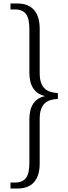

<svg xmlns="http://www.w3.org/2000/svg" viewBox="-20 -819 391 1098"><path d="M40 -799V-765H64C128 -765 148 -728 148 -650V-404C148 -328 178 -283 237 -270V-269C178 -257 148 -212 148 -136V110C148 188 128 225 64 225H40V259H81C159 259 207 214 207 116V-139C207 -227 250 -251 311 -253V-287C250 -290 207 -313 207 -401V-655C207 -752 159 -799 81 -799Z"/></svg>

Font: Noto Serif Sinhala Condensed Light
Style: Regular
Weight: 300
Width: 3
Designer: Jelle Bosma - Monotype Design Team
Foundry: Monotype Imaging Inc.
Version: Version 2.007